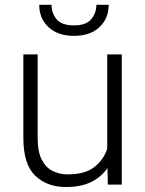

<svg xmlns="http://www.w3.org/2000/svg" viewBox="-20 -749 589 779"><path d="M417.5 0 416 -67.4Q391.6 -31.2 350.1 -10.7Q308.6 9.8 248 9.8Q170.4 9.8 122.6 -36.4Q74.7 -82.5 74.7 -190.4V-528.3H132.8V-189.5Q132.8 -133.3 149.4 -101.1Q166 -68.8 193.8 -55.2Q221.7 -41.5 254.9 -41.5Q324.7 -41.5 362.5 -71Q400.4 -100.6 415 -145.5V-528.3H474.1V0ZM371.1 -729.5H420.9Q420.9 -673.8 383.3 -638.7Q345.7 -603.5 280.3 -603.5Q214.8 -603.5 177 -638.7Q139.2 -673.8 139.2 -729.5H189Q189 -695.8 209.5 -670.9Q230 -646 280.3 -646Q329.1 -646 350.1 -671.1Q371.1 -696.3 371.1 -729.5Z"/></svg>

Font: Vazirmatn RD UI ExtraLight
Style: Regular
Weight: 200
Designer: Saber Rastikerdar
Foundry: Saber Rastikerdar
Version: Version 33.003